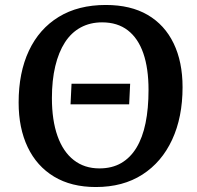

<svg xmlns="http://www.w3.org/2000/svg" viewBox="-20 -738 794 773"><path d="M366 15Q267 15 197.5 -27Q128 -69 91.5 -145.5Q55 -222 55 -325Q55 -446 96.5 -534Q138 -622 216.5 -670Q295 -718 406 -718Q506 -718 574.5 -678Q643 -638 679 -563.5Q715 -489 715 -387Q715 -266 673 -175.5Q631 -85 553 -35Q475 15 366 15ZM380 -60Q431 -60 468 -81.5Q505 -103 529.5 -143.5Q554 -184 566 -242.5Q578 -301 578 -376Q578 -463 557 -523.5Q536 -584 494.5 -616Q453 -648 391 -648Q343 -648 305 -627.5Q267 -607 241.5 -567.5Q216 -528 202.5 -471.5Q189 -415 189 -343Q189 -254 211.5 -190.5Q234 -127 277 -93.5Q320 -60 380 -60ZM264 -318 268 -401H504L500 -318Z"/></svg>

Font: Literata 18pt SemiBold
Style: Italic
Weight: 600
Italic angle: -2°
Designer: Latin by Veronika Burian and Jose Scaglione. Greek by Irene Vlachou. Cyrillic by Vera Evstafieva
Foundry: TypeTogether
Version: Version 3.103;gftools[0.9.29]